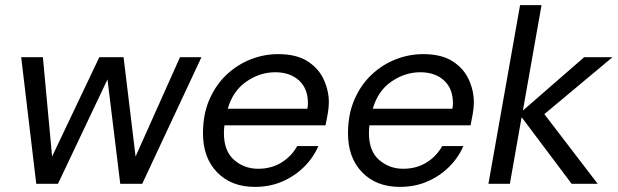

<svg xmlns="http://www.w3.org/2000/svg" viewBox="-20 -720 2420 752"><path d="M122 0 63 -496H148L184 -107L369 -496H464L511 -107L685 -496H769L537 0H451L401 -409L207 0Z M978 12Q886 12 830.5 -45Q775 -102 775 -198Q775 -273 800.5 -331Q826 -389 868.5 -428.5Q911 -468 963 -488Q1015 -508 1069 -508Q1142 -508 1185.5 -479.5Q1229 -451 1248.5 -407.5Q1268 -364 1268 -319Q1268 -299 1263.5 -273.5Q1259 -248 1255 -229H859Q858 -221 857.5 -213.5Q857 -206 857 -199Q857 -128 897 -93.5Q937 -59 991 -59Q1043 -59 1082.5 -83.5Q1122 -108 1144 -148H1227Q1207 -102 1170.5 -66Q1134 -30 1085.5 -9Q1037 12 978 12ZM872 -294H1184Q1185 -300 1185.5 -305.5Q1186 -311 1186 -316Q1186 -373 1151 -405Q1116 -437 1058 -437Q998 -437 945 -400.5Q892 -364 872 -294Z M1546 12Q1454 12 1398.5 -45Q1343 -102 1343 -198Q1343 -273 1368.5 -331Q1394 -389 1436.5 -428.5Q1479 -468 1531 -488Q1583 -508 1637 -508Q1710 -508 1753.5 -479.5Q1797 -451 1816.5 -407.5Q1836 -364 1836 -319Q1836 -299 1831.5 -273.5Q1827 -248 1823 -229H1427Q1426 -221 1425.5 -213.5Q1425 -206 1425 -199Q1425 -128 1465 -93.5Q1505 -59 1559 -59Q1611 -59 1650.5 -83.5Q1690 -108 1712 -148H1795Q1775 -102 1738.5 -66Q1702 -30 1653.5 -9Q1605 12 1546 12ZM1440 -294H1752Q1753 -300 1753.5 -305.5Q1754 -311 1754 -316Q1754 -373 1719 -405Q1684 -437 1626 -437Q1566 -437 1513 -400.5Q1460 -364 1440 -294Z M1893 0 2017 -700H2101L2028 -287L2268 -496H2379L2112 -273L2321 0H2219L2023 -261L1977 0Z"/></svg>

Font: Rethink Sans
Style: Italic
Weight: 400
Italic angle: -10°
Designer: The Rethink Sans project authors (Hans Thiessen). DM Sans designed by Colophon Foundry.
Foundry: Rethink Communications LLC
Version: Version 1.001